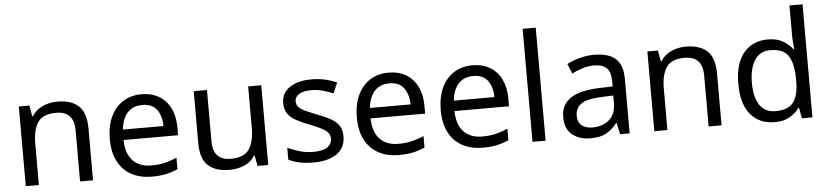

<svg xmlns="http://www.w3.org/2000/svg" viewBox="-45 -1018 5549 1286"><g transform="rotate(-5 2729.5 -375.0)"><path d="M343 -546Q439 -546 488 -499.5Q537 -453 537 -349V0H450V-343Q450 -472 330 -472Q241 -472 207 -422Q173 -372 173 -278V0H85V-536H156L169 -463H174Q200 -505 246 -525.5Q292 -546 343 -546Z M910 -546Q979 -546 1028.5 -516Q1078 -486 1104.5 -431.5Q1131 -377 1131 -304V-251H764Q766 -160 810.5 -112.5Q855 -65 935 -65Q986 -65 1025.5 -74.5Q1065 -84 1107 -102V-25Q1066 -7 1026 1.5Q986 10 931 10Q855 10 796.5 -21Q738 -52 705.5 -113.5Q673 -175 673 -264Q673 -352 702.5 -415Q732 -478 785.5 -512Q839 -546 910 -546ZM909 -474Q846 -474 809.5 -433.5Q773 -393 766 -321H1039Q1038 -389 1007 -431.5Q976 -474 909 -474Z M1715 -536V0H1643L1630 -71H1626Q1600 -29 1554 -9.5Q1508 10 1456 10Q1359 10 1310 -36.5Q1261 -83 1261 -185V-536H1350V-191Q1350 -63 1469 -63Q1558 -63 1592.5 -113Q1627 -163 1627 -257V-536Z M2234 -148Q2234 -70 2176 -30Q2118 10 2020 10Q1964 10 1923.5 1Q1883 -8 1852 -24V-104Q1884 -88 1929.5 -74.5Q1975 -61 2022 -61Q2089 -61 2119 -82.5Q2149 -104 2149 -140Q2149 -160 2138 -176Q2127 -192 2098.5 -208Q2070 -224 2017 -244Q1965 -264 1928 -284Q1891 -304 1871 -332Q1851 -360 1851 -404Q1851 -472 1906.5 -509Q1962 -546 2052 -546Q2101 -546 2143.5 -536.5Q2186 -527 2223 -510L2193 -440Q2159 -454 2122 -464Q2085 -474 2046 -474Q1992 -474 1963.5 -456.5Q1935 -439 1935 -409Q1935 -387 1948 -371.5Q1961 -356 1991.5 -341.5Q2022 -327 2073 -307Q2124 -288 2160 -268Q2196 -248 2215 -219.5Q2234 -191 2234 -148Z M2571 -546Q2640 -546 2689.5 -516Q2739 -486 2765.5 -431.5Q2792 -377 2792 -304V-251H2425Q2427 -160 2471.5 -112.5Q2516 -65 2596 -65Q2647 -65 2686.5 -74.5Q2726 -84 2768 -102V-25Q2727 -7 2687 1.5Q2647 10 2592 10Q2516 10 2457.5 -21Q2399 -52 2366.5 -113.5Q2334 -175 2334 -264Q2334 -352 2363.5 -415Q2393 -478 2446.5 -512Q2500 -546 2571 -546ZM2570 -474Q2507 -474 2470.5 -433.5Q2434 -393 2427 -321H2700Q2699 -389 2668 -431.5Q2637 -474 2570 -474Z M3135 -546Q3204 -546 3253.5 -516Q3303 -486 3329.5 -431.5Q3356 -377 3356 -304V-251H2989Q2991 -160 3035.5 -112.5Q3080 -65 3160 -65Q3211 -65 3250.5 -74.5Q3290 -84 3332 -102V-25Q3291 -7 3251 1.5Q3211 10 3156 10Q3080 10 3021.5 -21Q2963 -52 2930.5 -113.5Q2898 -175 2898 -264Q2898 -352 2927.5 -415Q2957 -478 3010.5 -512Q3064 -546 3135 -546ZM3134 -474Q3071 -474 3034.5 -433.5Q2998 -393 2991 -321H3264Q3263 -389 3232 -431.5Q3201 -474 3134 -474Z M3580 0H3492V-760H3580Z M3953 -545Q4051 -545 4098 -502Q4145 -459 4145 -365V0H4081L4064 -76H4060Q4025 -32 3986.5 -11Q3948 10 3880 10Q3807 10 3759 -28.5Q3711 -67 3711 -149Q3711 -229 3774 -272.5Q3837 -316 3968 -320L4059 -323V-355Q4059 -422 4030 -448Q4001 -474 3948 -474Q3906 -474 3868 -461.5Q3830 -449 3797 -433L3770 -499Q3805 -518 3853 -531.5Q3901 -545 3953 -545ZM3979 -259Q3879 -255 3840.5 -227Q3802 -199 3802 -148Q3802 -103 3829.5 -82Q3857 -61 3900 -61Q3968 -61 4013 -98.5Q4058 -136 4058 -214V-262Z M4569 -546Q4665 -546 4714 -499.5Q4763 -453 4763 -349V0H4676V-343Q4676 -472 4556 -472Q4467 -472 4433 -422Q4399 -372 4399 -278V0H4311V-536H4382L4395 -463H4400Q4426 -505 4472 -525.5Q4518 -546 4569 -546Z M5119 10Q5019 10 4959 -59.5Q4899 -129 4899 -267Q4899 -405 4959.5 -475.5Q5020 -546 5120 -546Q5182 -546 5221.5 -523Q5261 -500 5286 -467H5292Q5291 -480 5288.5 -505.5Q5286 -531 5286 -546V-760H5374V0H5303L5290 -72H5286Q5262 -38 5222 -14Q5182 10 5119 10ZM5133 -63Q5218 -63 5252.5 -109.5Q5287 -156 5287 -250V-266Q5287 -366 5254 -419.5Q5221 -473 5132 -473Q5061 -473 5025.5 -416.5Q4990 -360 4990 -265Q4990 -169 5025.5 -116Q5061 -63 5133 -63Z"/></g></svg>

Font: Noto Sans Khudawadi
Style: Regular
Weight: 400
Designer: Monotype Design Team
Foundry: Monotype Imaging Inc.
Version: Version 2.003; ttfautohint (v1.8.4.7-5d5b)